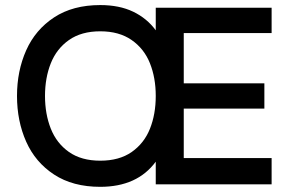

<svg xmlns="http://www.w3.org/2000/svg" viewBox="-20 -720 1139 750"><path d="M46.4 -345.2Q46.4 -442.9 82.3 -523.4Q118.2 -604 191.4 -652.1Q264.6 -700.2 371.6 -700.2Q446.3 -700.2 500.2 -674.3Q554.2 -648.4 588.4 -601.6V-689.9H1041V-590.8H697.8V-394.5H1012.7V-295.9H697.8V-102.5H1041V0H588.4V-88.4Q516.1 9.8 371.6 9.8Q264.6 9.8 191.4 -38.1Q118.2 -85.9 82.3 -166.5Q46.4 -247.1 46.4 -345.2ZM588.4 -345.2Q588.4 -416 565.7 -472.9Q543 -529.8 494.1 -563.7Q445.3 -597.7 371.6 -597.7Q297.9 -597.7 249.5 -563.7Q201.2 -529.8 178.5 -472.9Q155.8 -416 155.8 -345.2Q155.8 -274.4 178.5 -217.3Q201.2 -160.2 249.5 -126.2Q297.9 -92.3 371.6 -92.3Q445.8 -92.3 494.4 -126.2Q543 -160.2 565.7 -217Q588.4 -273.9 588.4 -345.2Z"/></svg>

Font: Acari Sans SemiBold
Style: Regular
Weight: 600
Designer: Alfredo Marco Pradil and Stefan Peev
Foundry: Hanken Design Co.
Version: Version 1.045;January 11, 2019;FontCreator 11.5.0.2425 64-bi